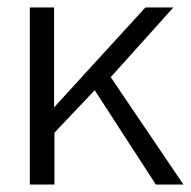

<svg xmlns="http://www.w3.org/2000/svg" viewBox="-20 -495 512 515"><path d="M370 -475H445L277 -288L472 0H398L234 -253L126 -139V0H60V-475H125V-207Z"/></svg>

Font: Pavanam
Style: Regular
Weight: 400
Designer: Tharique Azeez
Foundry: Tharique Azeez
Version: Version 1.86; ttfautohint (v1.3) -l 8 -r 50 -G 200 -x 14 -D 